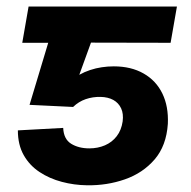

<svg xmlns="http://www.w3.org/2000/svg" viewBox="-20 -548 574 577"><path d="M199.7 -226.6 68.8 -232.9 157.7 -528.3H511.7L492.7 -419.4L253.4 -419.9L218.3 -323.2Q233.9 -332 251 -337.6Q268.1 -343.3 285.9 -345.9Q303.7 -348.6 321.8 -348.6Q374 -348.6 411.6 -327.1Q449.2 -305.7 468 -266.8Q486.8 -228 484.4 -175.8Q480 -109.9 444.6 -68.8Q409.2 -27.8 355.2 -9Q301.3 9.8 241.2 8.8Q202.6 8.3 165.8 -1.5Q128.9 -11.2 98.9 -31Q68.8 -50.8 51.3 -81.8Q33.7 -112.8 33.7 -156.2L169.9 -163.6Q171.4 -129.9 193.8 -116Q216.3 -102.1 248.5 -102.1Q273.9 -102.1 295.4 -111.3Q316.9 -120.6 330.8 -138.7Q344.7 -156.7 348.6 -183.1Q351.6 -206.1 344 -222.4Q336.4 -238.8 320.6 -247.6Q304.7 -256.3 282.2 -256.8Q258.8 -257.3 237.5 -250Q216.3 -242.7 199.7 -226.6ZM211.9 -528.3 192.9 -419.4H46.9L65.9 -528.3Z"/></svg>

Font: Roboto
Style: Bold Italic
Weight: 700
Italic angle: -12°
Designer: Christian Robertson
Foundry: Google
Version: Version 3.0